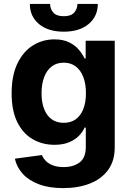

<svg xmlns="http://www.w3.org/2000/svg" viewBox="-20 -756 673 992"><path d="M306.1 215.9Q232.6 215.9 180.2 195.8Q127.8 175.8 96.9 141.3Q66.1 106.9 56.8 63.9L196.7 45.1Q203.1 61.4 217 75.6Q230.8 89.8 253.7 98.5Q276.6 107.2 309.7 107.2Q359 107.2 391.2 83.3Q423.3 59.3 423.3 3.2V-96.6H416.9Q407 -73.9 387.1 -53.6Q367.2 -33.4 335.9 -20.6Q304.7 -7.8 261.4 -7.8Q199.9 -7.8 149.7 -36.4Q99.4 -65 69.8 -124.1Q40.1 -183.2 40.1 -273.8Q40.1 -366.5 70.3 -428.6Q100.5 -490.8 150.7 -521.7Q201 -552.6 261 -552.6Q306.8 -552.6 337.7 -537.1Q368.6 -521.7 387.6 -498.8Q406.6 -475.9 416.9 -453.8H422.6V-545.5H572.8V5.3Q572.8 74.9 538.7 121.8Q504.6 168.7 444.4 192.3Q384.2 215.9 306.1 215.9ZM309.3 -121.4Q345.9 -121.4 371.3 -139.7Q396.7 -158 410.3 -192.3Q424 -226.6 424 -274.5Q424 -322.4 410.5 -357.8Q397 -393.1 371.4 -412.6Q345.9 -432.2 309.3 -432.2Q272 -432.2 246.4 -412.1Q220.9 -392 207.7 -356.5Q194.6 -321 194.6 -274.5Q194.6 -227.3 207.9 -193Q221.2 -158.7 246.6 -140.1Q272 -121.4 309.3 -121.4ZM380 -735.8H485.4Q485.1 -671.2 437.7 -631.7Q390.3 -592.3 309.7 -592.3Q228.7 -592.3 181.5 -631.7Q134.2 -671.2 134.2 -735.8H239Q238.6 -711.3 254.8 -691.8Q271 -672.2 309.7 -672.2Q347.3 -672.2 363.6 -691.4Q380 -710.6 380 -735.8Z"/></svg>

Font: InterMG
Style: Bold
Weight: 700
Designer: Rasmus Andersson
Foundry: rsms
Version: Version 3.019;December 26, 2023;FontCreator 15.0.0.2955 64-b